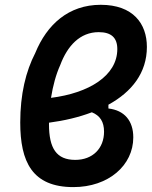

<svg xmlns="http://www.w3.org/2000/svg" viewBox="-20 -762 626 792"><path d="M427.2 -330.1C523.4 -382.8 585.9 -461.4 585.9 -568.4C585.9 -664.6 528.8 -742.2 395.5 -742.2C262.2 -742.2 173.3 -660.2 125.5 -543.5C86.4 -467.8 63.5 -373 63.5 -256.8C63.5 -95.2 112.3 9.8 282.7 9.8C427.7 9.8 529.8 -80.1 529.8 -195.3C529.8 -264.2 492.7 -307.1 427.2 -314.5ZM190.4 -358.4C198.2 -407.7 210.9 -455.1 228.5 -493.7C257.8 -572.3 309.6 -629.4 387.2 -629.4C439 -629.4 463.9 -606.4 463.9 -559.6C463.9 -449.2 346.2 -377.9 190.4 -358.4ZM358.9 -298.8C392.6 -285.2 409.2 -259.8 409.2 -218.8C409.2 -149.9 362.3 -102.5 290.5 -102.5C212.9 -102.5 182.1 -149.9 182.1 -249.5C182.1 -251.5 182.1 -253.4 182.1 -255.9C245.1 -264.2 305.2 -278.3 358.9 -298.8Z"/></svg>

Font: Cascadia Mono SemiBold
Style: Italic
Weight: 600
Italic angle: -10°
Monospace: yes
Designer: Aaron Bell
Foundry: Saja Typeworks
Version: Version 2404.023